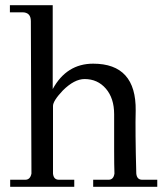

<svg xmlns="http://www.w3.org/2000/svg" viewBox="-20 -723 642 743"><path d="M588.6 0H340.6V-27.4H400Q419.4 -27.4 422.9 -51.4Q421.7 -83.4 421.7 -139.4Q421.7 -195.4 421.7 -281.1Q421.7 -342.9 389.7 -380Q357.7 -417.1 307.4 -417.1Q267.4 -417.1 222.9 -372.6Q185.1 -332.6 185.1 -313.1V-51.4Q187.4 -27.4 208 -27.4H267.4V0H19.4V-27.4H77.7Q97.1 -27.4 101.7 -51.4L99.4 -641.1Q99.4 -675.4 66.3 -675.4H18.3V-702.9H184V-378.3Q237.7 -476.6 340.6 -476.6Q507.4 -476.6 505.1 -294.9Q504 -257.1 504.6 -196.6Q505.1 -136 507.4 -51.4Q509.7 -27.4 530.3 -27.4H588.6Z"/></svg>

Font: t
Style: Regular
Weight: 400
Designer: Takis Katsoulidis and George D. Matthiopoulos
Foundry: Takis Katsoulidis and George D. Matthiopoulos
Version: Version 1.0 ; ttfautohint (v1.8.1)